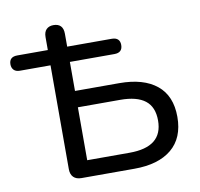

<svg xmlns="http://www.w3.org/2000/svg" viewBox="-106 -795 914 879"><g transform="rotate(-10 351.0 -356.0)"><path d="M203 0Q179 0 166 -13Q153 -26 153 -50V-533H11Q-8 -533 -17.5 -543Q-27 -553 -27 -569Q-27 -604 11 -604H176L153 -562V-664Q153 -688 165 -700Q177 -712 198 -712Q220 -712 231.5 -700Q243 -688 243 -664V-562L220 -604H450Q469 -604 478.5 -595Q488 -586 488 -569Q488 -533 450 -533H243V-398H449Q561 -398 622.5 -348Q684 -298 684 -200Q684 -102 622.5 -51Q561 0 449 0ZM243 -76H440Q517 -76 555.5 -106.5Q594 -137 594 -199Q594 -262 555.5 -292Q517 -322 440 -322H243Z"/></g></svg>

Font: Nunito Medium
Style: Regular
Weight: 500
Designer: Vernon Adams
Foundry: Vernon Adams
Version: Version 3.601